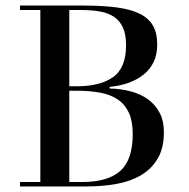

<svg xmlns="http://www.w3.org/2000/svg" viewBox="-20 -670 681 690"><path d="M52 0V-16H125V-634H52V-650H279Q348 -650 398 -643.5Q448 -637 480.5 -621.5Q513 -606 529 -579Q545 -552 545 -510Q545 -474 532 -447Q519 -420 495.5 -401.5Q472 -383 441 -372Q410 -361 374 -358V-352Q415 -351 450.5 -341.5Q486 -332 512 -313Q538 -294 553.5 -265Q569 -236 569 -195Q569 -138 547 -100.5Q525 -63 487 -40.5Q449 -18 398.5 -9Q348 0 291 0ZM457 -188Q457 -234 443.5 -264Q430 -294 404 -312Q378 -330 340 -337Q302 -344 252 -344H229V-16H276Q368 -16 412.5 -56Q457 -96 457 -188ZM433 -508Q433 -546 422 -570.5Q411 -595 390.5 -609Q370 -623 340 -628.5Q310 -634 272 -634H229V-360H257Q340 -360 386.5 -393Q433 -426 433 -508Z"/></svg>

Font: Elsie
Style: Regular
Weight: 400
Designer: Alejandro Inler
Foundry: Alejandro Inler
Version: 1.001